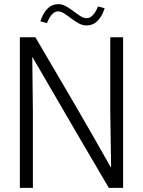

<svg xmlns="http://www.w3.org/2000/svg" viewBox="-20 -908 693 928"><path d="M76 -728H151Q247 -565 336 -412.5Q425 -260 515 -100H517L513 -370V-728H575V0H506Q433 -124 369.5 -232.5Q306 -341 249 -439.5Q192 -538 137 -632H136L139 -362V0H76ZM454 -877 486 -868Q458 -785 399 -785Q379 -785 360.5 -795Q342 -805 324.5 -818.5Q307 -832 291 -842.5Q275 -853 261 -853Q229 -853 207 -796L175 -805Q203 -888 261 -888Q281 -888 299.5 -877.5Q318 -867 335.5 -853.5Q353 -840 369 -830Q385 -820 399 -820Q430 -820 454 -877Z"/></svg>

Font: Murecho Light
Style: Regular
Weight: 300
Designer: Neil Summerour
Foundry: Positype
Version: Version 1.010; ttfautohint (v1.8.3)